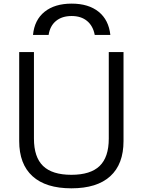

<svg xmlns="http://www.w3.org/2000/svg" viewBox="-20 -1013 775 1043"><path d="M369.3 -993.3Q461 -993.3 515.9 -949Q570.7 -904.7 579.4 -823.3H494.6Q485.3 -872.6 452.8 -899.3Q420.3 -926 369.3 -926Q317 -926 284.4 -899.3Q251.7 -872.6 244.1 -823.3H159.3Q167 -904.7 222.1 -949Q277.3 -993.3 369.3 -993.3ZM367.7 10Q229 10 156.7 -55.7Q84.3 -121.3 84.3 -246.7V-730H164.4V-260Q164.4 -159.4 214 -111.4Q263.7 -63.4 367.7 -63.4Q471.6 -63.4 521.3 -111.4Q570.9 -159.4 570.9 -260V-730H651V-246.7Q651 -121.3 579 -55.7Q507 10 367.7 10Z"/></svg>

Font: M PLUS 1 Thin
Style: Regular
Weight: 100
Designer: Coji Morishita
Foundry: UNDERFOREST DESIGN
Version: Version 1.001